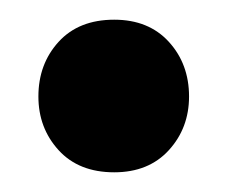

<svg xmlns="http://www.w3.org/2000/svg" viewBox="-20 -160 231 195"><path d="M19 -62Q19 -95 39.5 -117.5Q60 -140 96 -140Q131 -140 151.5 -117.5Q172 -95 172 -62Q172 -30 151.5 -7.5Q131 15 96 15Q60 15 39.5 -7.5Q19 -30 19 -62Z"/></svg>

Font: Baloo Thambi 2 SemiBold
Style: Regular
Weight: 600
Designer: Aadarsh Rajan and Ek Type
Foundry: Ek Type
Version: Version 1.640;hotconv 1.0.111;makeotfexe 2.5.65597; ttfautoh